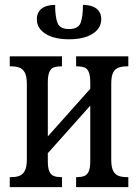

<svg xmlns="http://www.w3.org/2000/svg" viewBox="-20 -767 566 787"><path d="M20 0V-41H27Q45 -41 59 -46Q73 -51 81.5 -66.5Q90 -82 90 -113V-423Q90 -455 81.5 -470Q73 -485 59 -490Q45 -495 27 -495H20V-536H234V-495H229Q213 -495 201 -491Q189 -487 182.5 -472.5Q176 -458 176 -428V-208L350 -403V-428Q350 -458 343.5 -472.5Q337 -487 325 -491Q313 -495 297 -495H292V-536H506V-495H499Q481 -495 466.5 -490Q452 -485 444 -470Q436 -455 436 -423V-113Q436 -82 444 -66.5Q452 -51 466.5 -46Q481 -41 499 -41H506V0H292V-41H297Q313 -41 325 -45.5Q337 -50 343.5 -64Q350 -78 350 -108V-334L176 -139V-108Q176 -78 182.5 -64Q189 -50 201 -45.5Q213 -41 229 -41H234V0ZM263 -606Q202 -606 166.5 -628.5Q131 -651 131 -688Q131 -717 151 -732Q171 -747 206 -747Q206 -699 215.5 -673.5Q225 -648 263 -648Q301 -648 310.5 -673.5Q320 -699 320 -747Q355 -747 375 -732Q395 -717 395 -688Q395 -651 359.5 -628.5Q324 -606 263 -606Z"/></svg>

Font: Noto Serif ExtraCondensed
Style: Regular
Weight: 400
Width: 2
Designer: Monotype Design Team
Foundry: Monotype Imaging Inc.
Version: Version 2.013